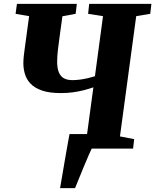

<svg xmlns="http://www.w3.org/2000/svg" viewBox="-20 -763 798 986"><path d="M288.5 203Q295 166 302.2 123.2Q309.5 80.5 316.5 39.5Q323.5 -1.5 329.2 -32.2Q335 -63 337 -74.5H463L451 0Q446.5 9 435 35Q423.5 61 410 94Q396.5 127 384.2 157Q372 187 365.5 203ZM329.5 0 337 -49 425.5 -62.5 459.5 -314.5Q435 -306 408.2 -299.2Q381.5 -292.5 353 -288.8Q324.5 -285 293 -285Q233 -285 195.2 -298.2Q157.5 -311.5 136.8 -333.5Q116 -355.5 108 -382.8Q100 -410 100 -437.5Q100 -455.5 102 -474Q104 -492.5 106 -506.5L129.5 -680L60 -692L67 -743H374.5L368.5 -692L300.5 -679.5L286.5 -577.5Q281.5 -542.5 277.5 -507.5Q273.5 -472.5 273.5 -446.5Q273.5 -413 282 -392Q290.5 -371 307.8 -361.2Q325 -351.5 351.5 -351.5Q369.5 -351.5 390.8 -354.2Q412 -357 432 -361.8Q452 -366.5 467.5 -371.5L509 -680L432.5 -692L438 -743H757.5L751.5 -692L679.5 -680L596 -62.5L669 -48.5L663.5 0Z"/></svg>

Font: Merriweather 28pt Black
Style: Italic
Weight: 900
Italic angle: -7.8°
Version: Version 2.101